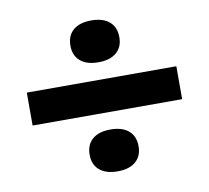

<svg xmlns="http://www.w3.org/2000/svg" viewBox="-75 -763 900 827"><g transform="rotate(-10 375.0 -350.0)"><path d="M48 -278V-422H702V-278ZM375 -497Q324 -497 296 -521Q268 -545 268 -588Q268 -632 296 -656Q324 -680 375 -680Q426 -680 454 -656Q482 -632 482 -588Q482 -545 454 -521Q426 -497 375 -497ZM375 -20Q324 -20 296 -44Q268 -68 268 -111Q268 -155 296 -179Q324 -203 375 -203Q426 -203 454 -179Q482 -155 482 -111Q482 -68 454 -44Q426 -20 375 -20Z"/></g></svg>

Font: Martian Mono SemiExpanded
Style: Bold
Weight: 700
Width: 6
Designer: Roman Shamin
Foundry: Evil Martians
Version: Version 1.000